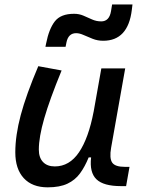

<svg xmlns="http://www.w3.org/2000/svg" viewBox="-20 -821 626 852"><path d="M191.4 10.3Q123 10.3 85.4 -30.5Q47.9 -71.3 47.9 -145Q47.9 -219.7 72 -310.3Q96.2 -400.9 149.9 -527.3L253.4 -508.3Q200.2 -378.9 176.3 -295.7Q152.3 -212.4 152.3 -157.2Q152.3 -121.6 170.9 -102.1Q189.5 -82.5 223.1 -82.5Q288.1 -82.5 330.6 -145.3Q373 -208 395.5 -325.7V-325.2L429.7 -517.6H535.6L473.1 -165.5Q464.8 -118.7 477.8 -99.6Q490.7 -80.6 533.7 -80.6H554.7L539.6 4.9H516.6Q439.5 4.9 408 -25.4Q376.5 -55.7 384.3 -122.6H373.5Q356.9 -81.5 335.2 -51.8Q313.5 -22 279.3 -5.9Q245.1 10.3 191.4 10.3ZM181.6 -613.3 184.6 -627.9Q197.3 -692.9 223.4 -726.3Q249.5 -759.8 308.6 -759.8Q331.1 -759.8 350.3 -751.5Q369.6 -743.2 388.7 -734.6Q407.7 -726.1 429.2 -726.1Q465.3 -726.1 472.7 -772L477.5 -801.3H567.9L564.9 -776.9Q548.3 -640.1 438 -640.1Q413.1 -640.1 391.4 -648.7Q369.6 -657.2 351.3 -665.5Q333 -673.8 317.9 -673.8Q283.2 -673.8 274.9 -632.8L271 -613.3Z"/></svg>

Font: Cascadia Mono PL
Style: Italic
Weight: 400
Italic angle: -10°
Monospace: yes
Designer: Aaron Bell
Foundry: Saja Typeworks
Version: Version 2404.023; ttfautohint (v1.8.4)